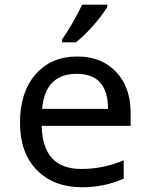

<svg xmlns="http://www.w3.org/2000/svg" viewBox="-20 -786 640 816"><path d="M535.2 -251H157.2Q161.1 -67.9 325.2 -67.9Q420.4 -67.9 505.9 -105V-26.9Q424.8 9.8 328.1 9.8Q208.5 9.8 136.7 -63.2Q64.9 -136.2 64.9 -264.2Q64.9 -394 131.1 -470Q197.3 -545.9 308.1 -545.9Q411.6 -545.9 473.4 -480.5Q535.2 -415 535.2 -306.2ZM159.2 -323.2H439Q439 -472.2 306.2 -472.2Q171.9 -472.2 159.2 -323.2ZM244.1 -619.1Q290 -684.1 329.1 -766.1H436V-755.9Q381.3 -671.4 303.2 -606H244.1Z"/></svg>

Font: Noto Mono
Style: Regular
Weight: 400
Designer: Monotype Design Team
Foundry: Monotype Imaging Inc.
Version: Version 1.00